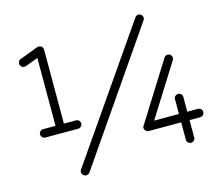

<svg xmlns="http://www.w3.org/2000/svg" viewBox="-108 -872 1179 1041"><g transform="rotate(-15 482.0 -351.5)"><path d="M92 -223Q82 -223 75 -230Q68 -237 68 -247Q68 -257 75 -263.5Q82 -270 92 -270H161V-651L89 -624Q68 -619 59 -638L58 -639Q56 -650 60.5 -658.5Q65 -667 73 -669L176 -708Q187 -711 199 -705Q208 -696 208 -685V-270H275Q285 -270 292 -263.5Q299 -257 299 -247Q299 -237 292 -230Q285 -223 275 -223ZM240 28Q232 23 229.5 13Q227 3 233 -5L731 -725Q737 -734 746.5 -736Q756 -738 764 -732Q772 -726 774 -716.5Q776 -707 770 -699L273 22Q267 30 257.5 32Q248 34 240 28ZM848 9Q838 9 831 2Q824 -5 824 -14V-112H642Q630 -112 622 -124Q614 -137 623 -148L828 -475Q833 -483 843 -485Q853 -487 860 -482Q871 -474 871 -462Q871 -458 870 -455Q869 -452 867 -449L685 -159H824V-242Q824 -252 831 -258.5Q838 -265 848 -265Q858 -265 864.5 -258.5Q871 -252 871 -242V-159H931Q941 -159 947.5 -152.5Q954 -146 954 -136Q954 -126 947.5 -119Q941 -112 931 -112H871V-14Q871 -5 864 2Q857 9 848 9Z"/></g></svg>

Font: Kurewa Gothic CJK TC Regular
Style: Regular
Weight: 400
Designer: Max Yao
Foundry: Max-Everyday
Version: Version 1.071; ttfautohint (v1.8.3)